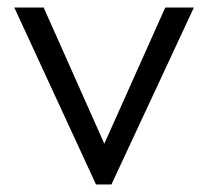

<svg xmlns="http://www.w3.org/2000/svg" viewBox="-20 -490 552 510"><path d="M235 0 18 -470H96L279 -59H235L419 -470H495L276 0Z"/></svg>

Font: Outfit-Light
Style: Regular
Weight: 300
Designer: Rodrigo Fuenzalida
Foundry: fragTYPE
Version: Version 1.000